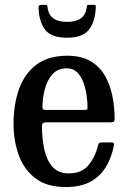

<svg xmlns="http://www.w3.org/2000/svg" viewBox="-20 -762 530 794"><path d="M36 -250Q36 -330 58.8 -393.8Q81.5 -457.5 130.5 -494.5Q179.5 -531.5 258.5 -531.5Q317.5 -531.5 355.8 -508.2Q394 -485 415.2 -446.8Q436.5 -408.5 445.2 -362.5Q454 -316.5 454 -271Q454 -261 450.2 -258.5Q446.5 -256 436 -256H169Q153.5 -256 153.5 -241.5Q153.5 -189 163.2 -144.2Q173 -99.5 197 -72.2Q221 -45 265 -45Q317.5 -45 345.8 -79Q374 -113 385.5 -161Q386.5 -166.5 389.2 -169.8Q392 -173 399.5 -173H440.5Q448.5 -173 450.2 -170.5Q452 -168 451.5 -162Q442 -113 419.2 -73.8Q396.5 -34.5 355.8 -11.5Q315 11.5 252 11.5Q173.5 11.5 126.2 -24.8Q79 -61 57.5 -120.5Q36 -180 36 -250ZM169.5 -307.5H327.5Q337.5 -307.5 339.8 -309Q342 -310.5 342 -316.5Q342 -340.5 338 -368.8Q334 -397 324.5 -422.2Q315 -447.5 298.5 -463.5Q282 -479.5 256.5 -479.5Q219.5 -479.5 197.5 -455.5Q175.5 -431.5 165.8 -395Q156 -358.5 155.5 -321Q155.5 -313 157.8 -310.2Q160 -307.5 169.5 -307.5ZM257 -606Q191 -606 165.8 -640.2Q140.5 -674.5 139.5 -732.5Q139.5 -742 151 -742H167.5Q176 -742 176.5 -734Q182 -671.5 257 -671.5Q329 -671.5 338 -727.5Q339.5 -734.5 339.5 -738.2Q339.5 -742 348.5 -742H366Q374 -742 375.2 -739.8Q376.5 -737.5 376 -730Q374 -673.5 348 -639.8Q322 -606 257 -606Z"/></svg>

Font: Besley* Narrow Medium
Style: Regular
Weight: 500
Width: 4
Designer: Owen Earl
Foundry: indestructible type*
Version: Version 3.000; ttfautohint (v1.8.3)